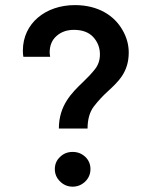

<svg xmlns="http://www.w3.org/2000/svg" viewBox="-20 -716 585 742"><path d="M318.4 -219.2C318.4 -254.9 326.7 -283.7 342.8 -304.7C358.9 -325.7 377 -345.2 397 -363.3C437 -400.4 477.5 -437 477.5 -513.2C477.5 -543 469.7 -571.8 453.6 -599.6C421.9 -655.8 359.4 -696.3 269.5 -696.3C156.2 -696.3 68.4 -626 68.4 -520.5C68.4 -511.2 68.8 -503.4 70.3 -496.6H173.8C173.3 -502 171.9 -507.3 171.9 -512.7C171.9 -540 180.7 -561.5 198.7 -577.1C216.3 -592.8 238.8 -600.6 265.6 -600.6C298.3 -600.6 323.2 -591.3 340.3 -572.8C357.4 -554.2 366.2 -531.7 366.2 -505.9C366.2 -483.9 359.9 -464.8 346.7 -448.2C333.5 -431.6 317.9 -415 300.8 -398.9C256.8 -356.9 207.5 -308.1 207.5 -219.2ZM191.9 -62.5C191.9 -43.9 198.7 -27.8 212.4 -14.6C225.6 -1.5 241.7 5.4 260.7 5.4C279.8 5.4 295.9 -1.5 309.6 -14.6C322.8 -27.8 329.6 -43.9 329.6 -62.5C329.6 -81.5 322.8 -97.2 309.6 -109.9C295.9 -122.6 279.8 -128.9 260.7 -128.9C241.7 -128.9 225.6 -122.6 212.4 -109.9C198.7 -97.2 191.9 -81.5 191.9 -62.5Z"/></svg>

Font: Estedad SemiBold
Style: Regular
Weight: 600
Designer: Amin Abedi
Version: Version 7.3